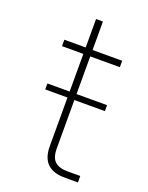

<svg xmlns="http://www.w3.org/2000/svg" viewBox="-127 -720 606 786"><g transform="rotate(20 176.0 -327.0)"><path d="M254 0Q153 0 153 -100V-502H60V-530H153V-654H183V-530H312V-502H183V-102Q183 -61 201.5 -44.5Q220 -28 256 -28H312V0ZM56 -312V-338H316V-312Z"/></g></svg>

Font: Geist Thin
Style: Regular
Weight: 400
Designer: Basement.studio, Andrés Briganti, Mateo Zaragoza
Foundry: Basement.studio, Vercel, Andrés Briganti, Guido Ferreyra, Mateo Zaragoza
Version: Version 1.401